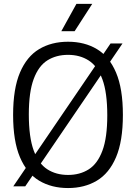

<svg xmlns="http://www.w3.org/2000/svg" viewBox="-20 -966 706 996"><path d="M111 0.5H49L553.5 -740.5H615.5ZM333 9.5Q247 9.5 183 -28.8Q119 -67 83.5 -150.5Q48 -234 48 -370Q48 -506 83.5 -589.5Q119 -673 183 -711.2Q247 -749.5 333 -749.5Q419 -749.5 482.8 -711.2Q546.5 -673 582 -589.5Q617.5 -506 617.5 -370Q617.5 -234 582 -150.5Q546.5 -67 482.5 -28.8Q418.5 9.5 333 9.5ZM333 -58.5Q394.5 -58.5 440.2 -87.5Q486 -116.5 511.2 -184Q536.5 -251.5 536.5 -367.5Q536.5 -486 511.2 -554.5Q486 -623 440.2 -652.2Q394.5 -681.5 333 -681.5Q271.5 -681.5 225.8 -652.8Q180 -624 154.8 -556.2Q129.5 -488.5 129.5 -372.5Q129.5 -254 154.8 -185.5Q180 -117 225.5 -87.8Q271 -58.5 333 -58.5ZM298 -804 376.5 -946H458.5L367 -804Z"/></svg>

Font: Encode Sans SC SemiCondensed
Style: Regular
Weight: 400
Width: 4
Designer: Multiple Designers
Foundry: Impallari Type
Version: Version 3.002